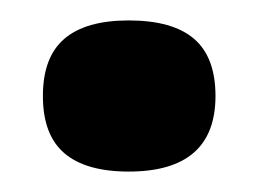

<svg xmlns="http://www.w3.org/2000/svg" viewBox="-20 -431 253 188"><path d="M106 -263Q64 -263 43 -281Q22 -299 22 -337Q22 -375 43 -393Q64 -411 106 -411Q149 -411 170 -393Q191 -375 191 -337Q191 -263 106 -263Z"/></svg>

Font: Bricolage Grotesque 48pt Condensed ExtraBold SemiBold
Style: Regular
Weight: 600
Version: Version 1.000;gftools[0.9.30]